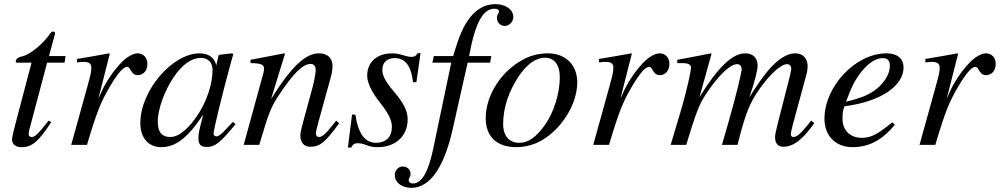

<svg xmlns="http://www.w3.org/2000/svg" viewBox="-20 -698 4817 925"><path d="M296 -428H216L244 -531C245 -533 245 -538 245 -538C245 -543 242 -546 236 -546C232 -546 226 -543 222 -537C186 -483 121 -434 89 -427C65 -422 56 -413 56 -402C56 -402 56 -399 57 -396H132L54 -100C46 -68 38 -37 38 -26C38 -1 57 11 84 11C136 11 167 -18 227 -110L214 -117C165 -54 149 -38 133 -38C124 -38 118 -41 118 -54C118 -57 119 -64 120 -68L207 -396H291Z M454 -223 509 -439 506 -441C434 -428 423 -426 351 -414V-397C366 -399 374 -400 382 -400C402 -400 420 -395 420 -374C420 -353 418 -344 404 -292L323 0H399C449 -168 467 -208 510 -282C546 -343 574 -376 592 -376C599 -376 602 -372 608 -362C617 -347 625 -336 643 -336C673 -336 690 -360 690 -390C690 -420 671 -441 643 -441C620 -441 590 -423 564 -396C523 -353 489 -300 470 -258Z M1004 -361C1004 -290 974 -204 927 -136C897 -93 850 -38 800 -38C764 -38 740 -57 740 -112C740 -175 775 -264 817 -327C859 -388 903 -419 948 -419C983 -419 1004 -396 1004 -361ZM1102 -111 1075 -82C1045 -49 1032 -41 1023 -41C1015 -41 1009 -47 1009 -54C1009 -74 1051 -246 1098 -417C1101 -427 1102 -429 1104 -438L1097 -441L1036 -434L1033 -431L1022 -383C1014 -420 985 -441 942 -441C809 -441 656 -260 656 -105C656 -29 700 11 756 11C826 11 884 -33 959 -146C938 -64 936 -56 936 -31C936 -2 948 10 976 10C1016 10 1040 -9 1115 -100Z M1600 -117C1593 -108 1586 -99 1579 -91C1550 -54 1532 -38 1518 -38C1506 -38 1502 -47 1502 -56C1502 -64 1506 -81 1516 -117L1572 -320C1578 -341 1582 -362 1582 -380C1582 -416 1560 -441 1517 -441C1453 -441 1386 -381 1286 -221L1353 -439L1349 -441C1296 -430 1268 -426 1187 -410V-394C1238 -393 1252 -387 1252 -367C1252 -361 1251 -355 1250 -350L1154 0H1229C1276 -158 1284 -181 1329 -248C1392 -341 1437 -390 1477 -390C1492 -390 1501 -379 1501 -361C1501 -349 1495 -313 1487 -282L1443 -120C1429 -68 1427 -55 1427 -45C1427 -7 1449 9 1474 9C1521 9 1546 -11 1614 -104Z M2006 -442H1992C1984 -428 1977 -424 1962 -424C1954 -424 1945 -425 1926 -431C1901 -438 1887 -441 1870 -441C1796 -441 1749 -399 1749 -333C1749 -301 1769 -256 1812 -202C1851 -153 1868 -119 1868 -87C1868 -38 1839 -10 1792 -10C1740 -10 1706 -51 1692 -146H1676L1656 13H1672C1679 -3 1690 -8 1701 -8C1712 -8 1726 -7 1745 1C1768 10 1783 11 1800 11C1883 11 1944 -40 1944 -123C1944 -162 1926 -201 1876 -259C1837 -305 1822 -334 1822 -361C1822 -398 1846 -418 1881 -418C1930 -418 1960 -385 1970 -302H1986Z M2070 -428 2063 -396H2154L2066 24C2043 132 2011 186 1969 186C1957 186 1949 179 1949 170C1949 159 1958 154 1958 141C1958 120 1943 104 1920 104C1899 104 1882 123 1882 146C1882 181 1916 207 1961 207C2052 207 2119 109 2161 -76L2233 -396H2341L2347 -428H2240C2269 -586 2306 -656 2362 -656C2376 -656 2384 -651 2384 -643C2384 -634 2374 -629 2374 -612C2374 -588 2393 -573 2411 -573C2434 -573 2453 -594 2453 -616C2453 -652 2416 -678 2367 -678C2306 -678 2265 -644 2235 -601C2202 -554 2185 -499 2163 -428Z M2677 -326C2677 -250 2649 -156 2603 -93C2564 -39 2526 -10 2482 -10C2435 -10 2404 -41 2404 -101C2404 -180 2432 -259 2478 -329C2518 -389 2562 -420 2606 -420C2649 -420 2677 -387 2677 -326ZM2761 -301C2761 -389 2701 -441 2620 -441C2579 -441 2539 -432 2500 -411C2395 -355 2320 -240 2320 -128C2320 -41 2373 11 2467 11C2533 11 2597 -14 2655 -72C2721 -137 2761 -225 2761 -301Z M2969 -223 3024 -439 3021 -441C2949 -428 2938 -426 2866 -414V-397C2881 -399 2889 -400 2897 -400C2917 -400 2935 -395 2935 -374C2935 -353 2933 -344 2919 -292L2838 0H2914C2964 -168 2982 -208 3025 -282C3061 -343 3089 -376 3107 -376C3114 -376 3117 -372 3123 -362C3132 -347 3140 -336 3158 -336C3188 -336 3205 -360 3205 -390C3205 -420 3186 -441 3158 -441C3135 -441 3105 -423 3079 -396C3038 -353 3004 -300 2985 -258Z M3903 -105 3888 -117 3867 -91C3837 -54 3819 -38 3802 -38C3794 -38 3790 -43 3790 -54C3790 -58 3794 -76 3800 -99L3868 -350C3869 -355 3871 -371 3871 -378C3871 -414 3850 -441 3813 -441C3793 -441 3774 -436 3750 -421C3701 -390 3660 -340 3590 -229C3617 -306 3630 -362 3630 -381C3630 -417 3610 -441 3570 -441C3509 -441 3439 -375 3350 -230L3408 -439L3405 -441C3350 -430 3325 -425 3243 -410V-394H3268C3295 -394 3309 -387 3309 -372C3309 -360 3294 -277 3254 -144L3211 0H3286C3334 -158 3348 -194 3382 -246C3438 -331 3497 -389 3531 -389C3544 -389 3553 -380 3553 -364C3553 -351 3529 -245 3485 -93L3458 0H3533C3572 -154 3592 -203 3641 -272C3691 -342 3742 -389 3772 -389C3783 -389 3792 -380 3792 -368C3792 -363 3790 -350 3785 -330L3727 -103C3717 -64 3714 -47 3714 -37C3714 -7 3728 9 3754 9C3801 9 3845 -24 3898 -98Z M4073 -252C4107 -341 4175 -418 4232 -418C4260 -418 4267 -403 4267 -379C4267 -348 4248 -312 4217 -282C4180 -247 4142 -229 4056 -208ZM4279 -109C4207 -50 4176 -34 4132 -34C4076 -34 4039 -70 4039 -125C4039 -140 4039 -166 4049 -186C4228 -209 4333 -287 4333 -373C4333 -415 4304 -441 4251 -441C4101 -441 3952 -281 3952 -126C3952 -43 4006 11 4087 11C4170 11 4234 -27 4291 -97Z M4541 -223 4596 -439 4593 -441C4521 -428 4510 -426 4438 -414V-397C4453 -399 4461 -400 4469 -400C4489 -400 4507 -395 4507 -374C4507 -353 4505 -344 4491 -292L4410 0H4486C4536 -168 4554 -208 4597 -282C4633 -343 4661 -376 4679 -376C4686 -376 4689 -372 4695 -362C4704 -347 4712 -336 4730 -336C4760 -336 4777 -360 4777 -390C4777 -420 4758 -441 4730 -441C4707 -441 4677 -423 4651 -396C4610 -353 4576 -300 4557 -258Z"/></svg>

Font: XITS
Style: Italic
Weight: 400
Italic angle: -16.33°
Designer: MicroPress Inc., with final additions and corrections provided by Coen Hoffman, Elsevier (retired)
Version: Version 1.302